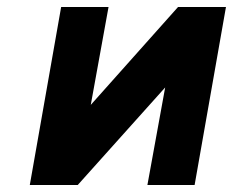

<svg xmlns="http://www.w3.org/2000/svg" viewBox="-20 -531 668 551"><path d="M65.5 0 155.5 -511H291.5L240.5 -230L491 -511H628.5L538.5 0H403L454 -280L203 0Z"/></svg>

Font: Overpass ExtraBold
Style: Italic
Weight: 800
Italic angle: -10°
Designer: Delve Withrington, Dave Bailey, Thomas Jockin
Foundry: Delve Fonts LLC
Version: Version 4.000